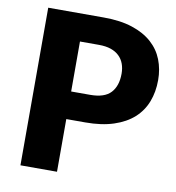

<svg xmlns="http://www.w3.org/2000/svg" viewBox="-82 -801 799 874"><g transform="rotate(10 318.0 -364.0)"><path d="M327.5 -371Q393.5 -371 422.5 -402.5Q451.5 -434 451.5 -490.5Q451.5 -515.5 444 -536Q436.5 -556.5 421.2 -571.2Q406 -586 382.8 -594Q359.5 -602 327.5 -602H239.5V-371ZM327.5 -728.5Q404.5 -728.5 459.8 -710.2Q515 -692 550.8 -660Q586.5 -628 603.5 -584.5Q620.5 -541 620.5 -490.5Q620.5 -436 603 -390.5Q585.5 -345 549.5 -312.5Q513.5 -280 458.2 -261.8Q403 -243.5 327.5 -243.5H239.5V0H70.5V-728.5Z"/></g></svg>

Font: Lato 2
Style: Regular
Weight: 900
Designer: Lukasz Dziedzic with Adam Twardoch and Botio Nikoltchev
Foundry: tyPoland Lukasz Dziedzic
Version: Version 2.015; 2015-08-06; http://www.latofonts.com/